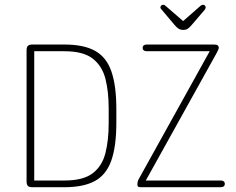

<svg xmlns="http://www.w3.org/2000/svg" viewBox="-20 -782 984 802"><path d="M91 -24Q91 -11 96.5 -5.5Q102 0 115 0H249Q329 0 376.5 -26Q424 -52 445 -111.5Q466 -171 466 -270V-326Q466 -425 445 -484.5Q424 -544 376.5 -570Q329 -596 249 -596H115Q102 -596 96.5 -590.5Q91 -585 91 -572ZM123 -28V-568H249Q328 -568 367.5 -537Q407 -506 420.5 -452.5Q434 -399 434 -329V-267Q434 -197 420.5 -143Q407 -89 367.5 -58.5Q328 -28 249 -28ZM856 -568 559 -33Q555 -25 554.5 -19.5Q554 -14 554 -12Q554 -3 558.5 -1.5Q563 0 571 0H902Q910 0 914.5 -3.5Q919 -7 919 -14Q919 -21 914.5 -24.5Q910 -28 902 -28H589L883 -557Q886 -563 889.5 -569.5Q893 -576 894 -582Q894 -588 890 -592Q886 -596 874 -596H593Q585 -596 580.5 -592.5Q576 -589 576 -582Q576 -575 580.5 -571.5Q585 -568 593 -568ZM745 -694 671 -758Q667 -762 662 -762Q657 -762 653.5 -759Q650 -756 650 -751Q650 -747 655 -742L709 -678Q719 -666 727 -661.5Q735 -657 745 -657Q756 -657 763.5 -661.5Q771 -666 781 -678L835 -741Q839 -746 839 -751Q839 -756 836 -759Q833 -762 828 -762Q823 -762 818 -758Z"/></svg>

Font: Beiruti ExtraLight
Style: Regular
Weight: 250
Designer: Arlette Boutros
Foundry: Boutros
Version: Version 1.41